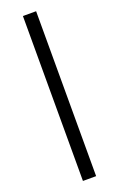

<svg xmlns="http://www.w3.org/2000/svg" viewBox="-188 -815 677 1094"><g transform="rotate(-20 151.0 -268.0)"><path d="M111 232.5V-767.5H191V232.5Z"/></g></svg>

Font: Newsreader Caption
Style: Regular
Weight: 400
Designer: Hugues Gentile
Foundry: Production Type
Version: Version 1.001